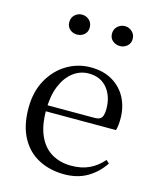

<svg xmlns="http://www.w3.org/2000/svg" viewBox="-117 -854 781 951"><g transform="rotate(15 273.5 -378.5)"><path d="M303 15Q230 15 172 -15Q114 -45 81 -106Q48 -167 48 -257Q48 -341 82.5 -402.5Q117 -464 173 -497.5Q229 -531 295 -531Q360 -531 406.5 -503.5Q453 -476 477.5 -429Q502 -382 502 -323Q502 -287 495 -263H87V-294H377Q404 -294 413 -308Q422 -322 422 -352Q422 -416 388 -457.5Q354 -499 293 -499Q249 -499 213 -471.5Q177 -444 156 -392.5Q135 -341 135 -269Q135 -188 159.5 -136Q184 -84 227 -59.5Q270 -35 325 -35Q378 -35 417.5 -53.5Q457 -72 488 -108L504 -94Q471 -44 421 -14.5Q371 15 303 15ZM185 -670Q164 -670 148.5 -683.5Q133 -697 133 -720Q133 -743 148.5 -757.5Q164 -772 185 -772Q207 -772 222.5 -757.5Q238 -743 238 -720Q238 -697 222.5 -683.5Q207 -670 185 -670ZM406 -670Q384 -670 368 -683.5Q352 -697 352 -720Q352 -743 368 -757.5Q384 -772 406 -772Q426 -772 442 -757.5Q458 -743 458 -720Q458 -697 442 -683.5Q426 -670 406 -670Z"/></g></svg>

Font: Noto Serif JP
Style: Regular
Weight: 400
Designer: Ryoko NISHIZUKA  (kana & ideographs); Frank Grießhammer (Latin, Greek & Cyrillic); Wenlong ZHANG  (bopomofo); Sandoll Co
Foundry: Adobe
Version: Version 2.003-H1;hotconv 1.1.1;makeotfexe 2.6.0